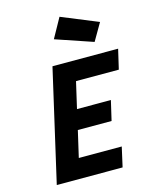

<svg xmlns="http://www.w3.org/2000/svg" viewBox="-137 -1039 894 1127"><g transform="rotate(-15 310.0 -475.0)"><path d="M270 -831 336 -950 558 -859 497 -754ZM221 -680H620L592 -560H332L295 -400H501L473 -280H268L231 -120H492L465 0H65Z"/></g></svg>

Font: Cairo
Style: Bold Italic
Weight: 700
Italic angle: -13°
Designer: Mohamed Gaber, Accademia di Belle Arti di Urbino and others
Foundry: Kief Type Foundry, Accademia di Belle Arti di Urbino and others
Version: Version 3.011